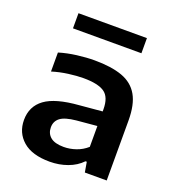

<svg xmlns="http://www.w3.org/2000/svg" viewBox="-137 -860 892 978"><g transform="rotate(20 309.0 -371.5)"><path d="M241.5 9.5Q145.5 9.5 96 -33.8Q46.5 -77 46.5 -146Q46.5 -220 103 -261.5Q159.5 -303 286 -312.5L408.5 -323.5V-334.5Q408.5 -401 373.2 -425.2Q338 -449.5 259 -449.5Q224 -449.5 178.8 -443.5Q133.5 -437.5 91.5 -424.5V-527.5Q135.5 -541 186.5 -547.5Q237.5 -554 281.5 -554Q372.5 -554 431.5 -532.8Q490.5 -511.5 519.2 -461.5Q548 -411.5 548 -324.5V0H429.5L420 -55H413Q383 -23.5 337.8 -7Q292.5 9.5 241.5 9.5ZM188 -157.5Q188 -124.5 211.2 -105Q234.5 -85.5 283 -85.5Q316.5 -85.5 349.2 -96.8Q382 -108 408.5 -131.5V-244.5L298 -234.5Q237.5 -228.5 212.8 -209.5Q188 -190.5 188 -157.5ZM121.5 -669.5V-751.5H492.5V-669.5Z"/></g></svg>

Font: Encode Sans Exp SmBold
Style: Regular
Weight: 600
Width: 7
Designer: Multiple Designers
Foundry: Impallari Type
Version: Version 3.002; ttfautohint (v1.8.3) -l 8 -r 50 -G 200 -x 14 